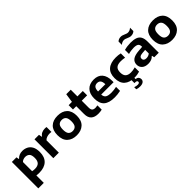

<svg xmlns="http://www.w3.org/2000/svg" viewBox="273 -2251 3937 3937"><g transform="rotate(-45 2242.0 -282.0)"><path d="M66 220V-546.5H199.5L209 -488.5H216.5Q243.5 -519 284 -537.2Q324.5 -555.5 376 -555.5Q441.5 -555.5 496.2 -528Q551 -500.5 583.8 -440.8Q616.5 -381 616.5 -284Q616.5 -141.5 536.5 -65.8Q456.5 10 308 10Q286 10 264.8 8.5Q243.5 7 225.5 4.5V220ZM302.5 -110.5Q380.5 -110.5 419 -149.2Q457.5 -188 457.5 -272.5Q457.5 -360 422.5 -393.2Q387.5 -426.5 332 -426.5Q303 -426.5 274.8 -416.5Q246.5 -406.5 225.5 -384V-118.5Q241 -115 261.5 -112.8Q282 -110.5 302.5 -110.5Z M722 0V-546.5H852.5L865 -478H872.5Q897.5 -516.5 938.2 -535.2Q979 -554 1027 -554Q1040 -554 1052.2 -552.8Q1064.5 -551.5 1075 -550V-407.5Q1061.5 -410 1046.5 -410.8Q1031.5 -411.5 1017.5 -411.5Q981.5 -411.5 943 -398.2Q904.5 -385 881.5 -358V0Z M1396.5 10.5Q1268 10.5 1191.2 -60.8Q1114.5 -132 1114.5 -272.5Q1114.5 -413 1189.2 -484.2Q1264 -555.5 1396.5 -555.5Q1529.5 -555.5 1604.2 -484.2Q1679 -413 1679 -273Q1679 -133 1602 -61.2Q1525 10.5 1396.5 10.5ZM1396.5 -111.5Q1455 -111.5 1487.2 -147.5Q1519.5 -183.5 1519.5 -272Q1519.5 -362 1487 -397.8Q1454.5 -433.5 1396.5 -433.5Q1338.5 -433.5 1306.2 -398Q1274 -362.5 1274 -273.5Q1274 -183.5 1306.2 -147.5Q1338.5 -111.5 1396.5 -111.5Z M2021 10Q1917.5 10 1862.8 -40Q1808 -90 1808 -196V-421H1712.5V-546.5H1808L1836.5 -740H1967V-546.5H2123V-421H1967V-223.5Q1967 -164.5 1990.5 -141.8Q2014 -119 2065 -119Q2090 -119 2127 -126V-2Q2103.5 3.5 2075.5 6.8Q2047.5 10 2021 10Z M2495.5 10.5Q2334 10.5 2256.8 -57.5Q2179.5 -125.5 2179.5 -273Q2179.5 -407.5 2249 -481.5Q2318.5 -555.5 2446.5 -555.5Q2569 -555.5 2633 -481Q2697 -406.5 2697 -268V-228H2338Q2342 -162 2381.8 -134.5Q2421.5 -107 2518.5 -107Q2552 -107 2589.8 -111.8Q2627.5 -116.5 2665 -124.5V-8.5Q2618.5 1.5 2576.8 6Q2535 10.5 2495.5 10.5ZM2444 -455.5Q2393.5 -455.5 2366.2 -424Q2339 -392.5 2337.5 -318H2549Q2547 -392 2521 -423.8Q2495 -455.5 2444 -455.5Z M3070.5 10.5Q2924.5 10.5 2847 -60.5Q2769.5 -131.5 2769.5 -272Q2769.5 -413.5 2851.2 -484.5Q2933 -555.5 3086 -555.5Q3160 -555.5 3219.5 -541V-416.5Q3189.5 -422.5 3161.8 -425.5Q3134 -428.5 3104.5 -428.5Q3015.5 -428.5 2974.2 -391.5Q2933 -354.5 2933 -273.5Q2933 -190.5 2973 -153.5Q3013 -116.5 3091 -116.5Q3120.5 -116.5 3150.2 -121Q3180 -125.5 3219.5 -136V-11.5Q3188.5 -1.5 3150.2 4.5Q3112 10.5 3070.5 10.5ZM3018.5 220Q2964.5 220 2923.5 203.5V143Q2944 152 2968.2 156Q2992.5 160 3011.5 160Q3063.5 160 3063.5 124.5Q3063.5 88 3011 88H2986.5V-10H3061.5V44Q3104 50.5 3125 73.2Q3146 96 3146 131Q3146 172.5 3113.8 196.2Q3081.5 220 3018.5 220Z M3472.5 10Q3381.5 10 3332.8 -34Q3284 -78 3284 -148Q3284 -224 3340.2 -267Q3396.5 -310 3521.5 -319L3624 -327V-332.5Q3624 -392 3592.8 -414.5Q3561.5 -437 3488 -437Q3454.5 -437 3411.8 -431.2Q3369 -425.5 3330 -413.5V-530.5Q3372.5 -543 3422.5 -549.2Q3472.5 -555.5 3515.5 -555.5Q3606.5 -555.5 3665 -533.8Q3723.5 -512 3751.5 -460.8Q3779.5 -409.5 3779.5 -321V0H3648L3637 -53.5H3629.5Q3602 -21.5 3561 -5.8Q3520 10 3472.5 10ZM3442 -162Q3442 -132 3462 -115Q3482 -98 3522.5 -98Q3548.5 -98 3575.2 -106.8Q3602 -115.5 3624 -135V-239L3536.5 -232Q3485.5 -227.5 3463.8 -210Q3442 -192.5 3442 -162ZM3623.5 -644Q3598.5 -644 3576.5 -651.8Q3554.5 -659.5 3533.5 -668.5Q3514.5 -677 3495.8 -683.5Q3477 -690 3457.5 -690Q3403.5 -690 3358.5 -648V-745.5Q3398 -784 3460.5 -784Q3485.5 -784 3507.5 -776.2Q3529.5 -768.5 3550.5 -759.5Q3569.5 -751.5 3588.2 -744.8Q3607 -738 3626.5 -738Q3680.5 -738 3725.5 -780V-682.5Q3686 -644 3623.5 -644Z M4162 10.5Q4033.5 10.5 3956.8 -60.8Q3880 -132 3880 -272.5Q3880 -413 3954.8 -484.2Q4029.5 -555.5 4162 -555.5Q4295 -555.5 4369.8 -484.2Q4444.5 -413 4444.5 -273Q4444.5 -133 4367.5 -61.2Q4290.5 10.5 4162 10.5ZM4162 -111.5Q4220.5 -111.5 4252.8 -147.5Q4285 -183.5 4285 -272Q4285 -362 4252.5 -397.8Q4220 -433.5 4162 -433.5Q4104 -433.5 4071.8 -398Q4039.5 -362.5 4039.5 -273.5Q4039.5 -183.5 4071.8 -147.5Q4104 -111.5 4162 -111.5Z"/></g></svg>

Font: Encode Sans Semi Expanded
Style: Bold
Weight: 700
Width: 6
Designer: Multiple Designers
Foundry: Impallari Type
Version: Version 3.000; ttfautohint (v1.8.3) -l 8 -r 50 -G 200 -x 14 